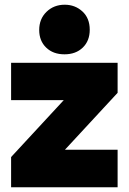

<svg xmlns="http://www.w3.org/2000/svg" viewBox="-20 -793 545 813"><path d="M27 0V-128L250 -369H27V-527H478V-400L255 -159H478V0ZM253 -563Q205 -563 175.5 -591.5Q146 -620 146 -666Q146 -713 177 -743Q208 -773 254 -773Q298 -773 329 -744.5Q360 -716 360 -667Q360 -620 330.5 -591.5Q301 -563 253 -563Z"/></svg>

Font: Onest Black
Style: Regular
Weight: 900
Designer: Dmitri Voloshin, Andrey Kudryavtsev
Foundry: Dmitri Voloshin, Andrey Kudryavtsev
Version: Version 1.000;gftools[0.9.33]